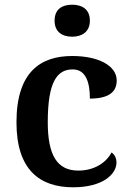

<svg xmlns="http://www.w3.org/2000/svg" viewBox="-20 -786 554 816"><path d="M287 -630C327 -630 362 -650 362 -698C362 -748 327 -766 287 -766C245 -766 212 -748 212 -698C212 -650 245 -630 287 -630ZM291 10C417 10 475 -46 475 -95C475 -113 468 -129 454 -138C431 -94 380 -61 313 -61C221 -61 183 -129 183 -267C183 -441 224 -491 289 -491C346 -491 362 -434 362 -367C449 -367 476 -400 476 -444C476 -507 398 -548 287 -548C153 -548 50 -481 50 -266C50 -64 149 10 291 10Z"/></svg>

Font: Noto Serif Sinhala SemiBold
Style: Regular
Weight: 600
Designer: Jelle Bosma - Monotype Design Team
Foundry: Monotype Imaging Inc.
Version: Version 2.007